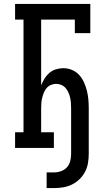

<svg xmlns="http://www.w3.org/2000/svg" viewBox="-20 -755 540 980"><path d="M218 205V125H256Q274 125 292 118.5Q310 112 322 98.5Q334 85 338.5 67Q343 49 343 30V-202Q343 -216 342 -229.5Q341 -243 338 -256.5Q335 -270 329.5 -282.5Q324 -295 315 -305.5Q306 -316 293 -321.5Q280 -327 267 -327Q253 -327 240 -321.5Q227 -316 218 -305.5Q209 -295 204 -282.5Q199 -270 195.5 -256.5Q192 -243 191 -229.5Q190 -216 190 -202V-80H255V0H57V-80H100V-655H57V-735H441V-586H362V-655H190V-319Q197 -337 207 -353.5Q217 -370 231.5 -382.5Q246 -395 265 -401Q284 -407 303 -407Q326 -407 347.5 -398Q369 -389 384 -372.5Q399 -356 408.5 -335Q418 -314 423.5 -292Q429 -270 431 -247.5Q433 -225 433 -202V30Q433 54 429 77.5Q425 101 414 122Q403 143 386 159.5Q369 176 348 186.5Q327 197 303.5 201Q280 205 256 205Z"/></svg>

Font: Iosevka Curly Slab Medium
Style: Regular
Weight: 500
Monospace: yes
Designer: Belleve Invis
Foundry: Belleve Invis
Version: Version 22.1.2; ttfautohint (v1.8.4)